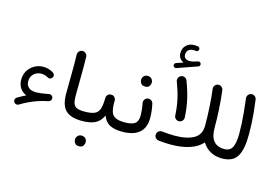

<svg xmlns="http://www.w3.org/2000/svg" viewBox="-141 -1250 2608 1818"><g transform="rotate(15 1163.0 -341.0)"><path d="M49.3 17.6Q42 5.9 45.4 -8.1Q48.8 -22 60.5 -29.3Q101.1 -53.7 142.6 -73.7Q100.6 -90.8 78.9 -125.2Q57.1 -159.7 57.1 -204.6Q57.1 -255.4 80.8 -294.2Q104.5 -333 143.8 -355Q183.1 -377 229.5 -377Q252.9 -377 276.9 -370.8Q300.8 -364.7 324.2 -351.6Q337.4 -344.7 342.8 -332Q348.1 -319.3 342.8 -307.1Q336.9 -293.5 323.2 -287.8Q309.6 -282.2 297.9 -288.6Q263.2 -309.1 227.5 -309.1Q185.5 -309.1 155.3 -281.5Q125 -253.9 125 -207.5Q125 -171.9 148.7 -148.7Q172.4 -125.5 226.1 -125.5Q245.1 -125.5 270.5 -128.7Q295.9 -131.8 322.3 -136.7Q334.5 -139.2 346.7 -141.6Q350.6 -142.1 354 -142.1Q354 -142.1 354.5 -142.1Q354.5 -142.1 354.5 -142.1Q368.7 -142.1 378.9 -130.4Q385.3 -123 386.7 -114.3Q389.2 -102.1 382.3 -91.1Q375.5 -80.1 364.3 -76.2Q364.3 -76.2 363.8 -75.7Q363.8 -75.7 363.3 -75.7Q360.4 -74.7 357.4 -74.2Q356 -73.7 354.5 -73.7Q219.7 -46.9 96.2 28.8Q84.5 36.1 70.6 32.7Q56.6 29.3 49.3 17.6Z M502.4 -188.5Q502.4 -280.8 504.2 -373.8Q505.9 -466.8 503.4 -569.8Q502.9 -588.9 515.9 -603Q528.8 -617.2 547.9 -617.7Q566.4 -618.7 580.8 -605.5Q595.2 -592.3 595.7 -573.2Q598.1 -471.7 596.4 -377.4Q594.7 -283.2 594.7 -189.9Q594.7 -144 604 -117.2Q613.3 -90.3 638.4 -79.1Q663.6 -67.9 710.9 -67.9H711.4Q730.5 -67.9 743.9 -54.4Q757.3 -41 757.3 -22Q757.3 -2.9 743.9 10.5Q730.5 23.9 711.4 23.9H710.9Q603.5 23.9 553 -24.2Q502.4 -72.3 502.4 -188.5Z M665 -22Q665 -41 678.7 -54.4Q692.4 -67.9 711.4 -67.9Q780.8 -67.9 814.5 -84.2Q848.1 -100.6 859.4 -139.4Q870.6 -178.2 871.6 -245.1Q872.6 -266.1 887 -278.1Q901.4 -290 920.9 -288.6Q939.9 -287.6 952.4 -273.2Q964.8 -258.8 963.9 -240.2Q962.4 -176.8 972.9 -138.9Q983.4 -101.1 1014.9 -84.5Q1046.4 -67.9 1106.9 -67.9H1107.4Q1126.5 -67.9 1139.9 -54.4Q1153.3 -41 1153.3 -22Q1153.3 -2.9 1139.9 10.5Q1126.5 23.9 1107.4 23.9H1106.9Q1030.8 23.9 984.6 -0.2Q938.5 -24.4 917 -83Q888.7 -22.9 840.1 0.5Q791.5 23.9 711.4 23.9Q692.4 23.9 678.7 10.5Q665 -2.9 665 -22ZM695.8 208.5Q695.8 189 710.2 173.6Q724.6 158.2 747.6 158.2Q763.7 158.2 774.9 164.8Q786.1 171.4 792.5 181.6Q800.8 193.8 800.8 209Q800.8 225.1 790 243.9Q779.3 262.7 747.6 262.7Q726.6 262.7 715.3 253.4Q704.1 244.1 699.7 231.9Q695.8 221.7 695.8 208.5Z M1061.5 -22Q1061.5 -41 1075 -54.4Q1088.4 -67.9 1107.4 -67.9Q1176.3 -67.9 1207 -89.6Q1237.8 -111.3 1237.8 -171.4Q1237.8 -191.9 1234.6 -225.6Q1231.4 -259.3 1224.6 -291Q1222.2 -309.6 1233.6 -325Q1245.1 -340.3 1263.7 -343.3Q1282.2 -345.7 1297.4 -334.2Q1312.5 -322.8 1315.9 -304.2Q1324.2 -268.1 1327.6 -232.2Q1331.1 -196.3 1331.1 -170.9Q1331.1 -73.7 1274.2 -24.9Q1217.3 23.9 1107.4 23.9Q1088.4 23.9 1075 10.5Q1061.5 -2.9 1061.5 -22ZM1154.3 -499.5Q1154.3 -519 1168.7 -534.4Q1183.1 -549.8 1206.1 -549.8Q1222.2 -549.8 1233.4 -543.2Q1244.6 -536.6 1251 -526.4Q1259.3 -514.2 1259.3 -499Q1259.3 -482.9 1248.5 -464.1Q1237.8 -445.3 1206.1 -445.3Q1185.1 -445.3 1173.8 -454.6Q1162.6 -463.9 1158.2 -476.1Q1154.3 -486.3 1154.3 -499.5Z M1417.5 -705.6Q1414.1 -714.4 1418.2 -723.4Q1422.4 -732.4 1431.6 -735.8L1500.5 -759.8Q1476.6 -769 1462.2 -789.3Q1447.8 -809.6 1447.8 -839.8Q1447.8 -885.3 1477.5 -915.3Q1507.3 -945.3 1557.6 -945.3Q1576.7 -945.3 1591.3 -942.9Q1601.1 -940.9 1606.9 -933.6Q1612.8 -926.3 1611.8 -917.5Q1611.3 -908.2 1603.5 -901.1Q1595.7 -894 1585.9 -896Q1575.2 -897.9 1563 -897.9Q1530.3 -897.9 1512.2 -880.9Q1494.1 -863.8 1494.1 -836.9Q1494.1 -812.5 1509.8 -800Q1525.4 -787.6 1552.2 -787.6Q1566.4 -787.6 1584 -791.5Q1601.6 -795.4 1629.9 -804.7Q1640.1 -808.6 1648.9 -803.2Q1657.7 -797.9 1660.2 -788.1Q1662.6 -778.8 1658 -770.8Q1653.3 -762.7 1645.5 -760.3L1447.3 -690.9Q1438 -687.5 1429.4 -692.1Q1420.9 -696.8 1417.5 -705.6ZM1831.1 -589.8Q1828.6 -608.9 1840.3 -624Q1852.1 -639.2 1870.6 -641.6Q1889.2 -644 1904.5 -632.3Q1919.9 -620.6 1922.4 -601.6Q1933.6 -514.6 1939 -418.9Q1944.3 -323.2 1944.3 -234.4Q1944.3 -153.3 1978.8 -110.6Q2013.2 -67.9 2084 -67.9H2084.5Q2103.5 -67.9 2116.9 -54.4Q2130.4 -41 2130.4 -22Q2130.4 -2.9 2116.9 10.5Q2103.5 23.9 2084.5 23.9H2084Q2021.5 23.9 1971.4 -3.4Q1921.4 -30.8 1891.1 -81.1Q1846.2 -29.3 1767.3 -3.4Q1688.5 22.5 1582 22.5Q1553.7 22.5 1525.1 20.8Q1496.6 19 1463.9 15.6Q1444.8 13.2 1432.6 -1.2Q1420.4 -15.6 1422.4 -34.2Q1423.8 -53.2 1438.7 -65.7Q1453.6 -78.1 1472.2 -76.2Q1506.8 -72.8 1536.4 -70.6Q1565.9 -68.4 1594.2 -68.4Q1715.3 -68.4 1783.7 -106.9Q1852.1 -145.5 1852.1 -234.4Q1852.1 -319.8 1846.7 -414.1Q1841.3 -508.3 1831.1 -589.8ZM1484.9 -569.8Q1478.5 -587.9 1486.6 -605.2Q1494.6 -622.6 1512.2 -628.9Q1529.8 -635.7 1547.4 -627.7Q1564.9 -619.6 1571.3 -601.6Q1604 -516.1 1622.6 -435.8Q1641.1 -355.5 1646 -260.7Q1647.5 -241.7 1635 -227.3Q1622.6 -212.9 1603.5 -211.4Q1584.5 -210 1570.1 -222.2Q1555.7 -234.4 1554.2 -253.4Q1549.8 -340.8 1532.5 -416.3Q1515.1 -491.7 1484.9 -569.8Z M2038.6 -22Q2038.6 -41 2052 -54.4Q2065.4 -67.9 2084.5 -67.9Q2141.1 -67.9 2162.6 -112.5Q2184.1 -157.2 2184.1 -242.7Q2184.1 -294.9 2181.6 -343Q2179.2 -391.1 2173.8 -448.5Q2168.5 -505.9 2158.7 -585.4Q2156.7 -604 2168.2 -619.4Q2179.7 -634.8 2198.2 -637.2Q2216.8 -639.6 2232.2 -627.9Q2247.6 -616.2 2250 -597.7Q2259.3 -528.3 2264.4 -473.4Q2269.5 -418.5 2272 -367.4Q2274.4 -316.4 2274.4 -258.3Q2274.4 -114.3 2232.7 -45.2Q2190.9 23.9 2084.5 23.9Q2065.4 23.9 2052 10.5Q2038.6 -2.9 2038.6 -22Z"/></g></svg>

Font: Mikhak Medium
Style: Regular
Weight: 500
Designer: Amin Abedi
Version: Version 3.3